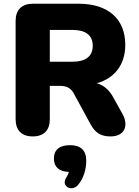

<svg xmlns="http://www.w3.org/2000/svg" viewBox="-20 -725 746 1033"><path d="M156 9C216 9 248 -24 248 -84V-263H303C335 -263 360 -253 376 -224L467 -57C492 -11 522 9 574 9C653 9 672 -51 640 -110L590 -200C568 -241 538 -267 501 -277C599 -305 654 -379 654 -484C654 -622 563 -705 403 -705H157C97 -705 64 -672 64 -612V-84C64 -24 97 9 156 9ZM248 -564H370C440 -564 479 -536 479 -479C479 -421 440 -393 370 -393H248ZM399 271C430 235 444 186 444 139C444 84 414 56 357 56C300 56 270 81 270 128C270 173 297 198 351 200C348 210 343 220 338 228C304 277 366 309 399 271Z"/></svg>

Font: Nunito Black
Style: Regular
Weight: 900
Designer: Vernon Adams
Foundry: Vernon Adams
Version: Version 3.602